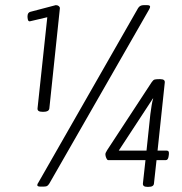

<svg xmlns="http://www.w3.org/2000/svg" viewBox="-20 -723 710 747"><path d="M145 -288Q125 -288 126 -301L164 -656L96 -640Q90 -640 88.5 -646.5Q87 -653 87 -659Q87 -674 98 -677L197 -703Q204 -703 208.5 -699.5Q213 -696 213 -691L172 -301Q170 -288 150 -288ZM137 3Q125 3 125 -3Q125 -7 130 -14L517 -691Q524 -703 539 -703H552Q564 -703 564 -697Q564 -693 560 -686L172 -9Q167 -1 162.5 1Q158 3 149 3ZM553 4Q535 4 536 -9L546 -100H401Q397 -100 393.5 -108Q390 -116 390 -123Q390 -128 397 -139L570 -403Q576 -412 581.5 -413.5Q587 -415 598 -415H604Q623 -415 621 -401L593 -137H629Q639 -137 637 -122L636 -115Q634 -100 625 -100H589L579 -9Q578 4 558 4ZM576 -339 575 -340 442 -137H550L565 -279Q567 -295 570 -313.5Q573 -332 576 -339Z"/></svg>

Font: Asap Condensed Condensed Light
Style: Italic
Weight: 300
Width: 3
Italic angle: -6°
Designer: Pablo Cosgaya
Foundry: Omnibus-Type
Version: Version 3.001; ttfautohint (v1.8.4.7-5d5b)